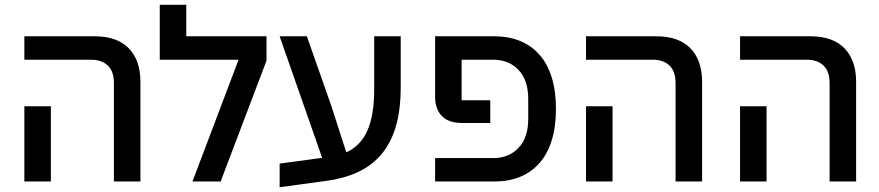

<svg xmlns="http://www.w3.org/2000/svg" viewBox="-20 -760 3682 804"><path d="M457 -411Q457 -462 431 -486Q405 -510 362 -510H82V-608H377Q470 -608 519 -558Q568 -508 568 -417V0H457ZM82 -315H193V0H82Z M979 -510H649V-740H760V-608H1096V-506L904 0H786Z M1151 -75 1329 -99 1151 -608H1265L1369 -312L1430 -122Q1491 -150 1519 -214.5Q1547 -279 1547 -385V-608H1658V-396Q1658 -298 1637 -228.5Q1616 -159 1576 -112.5Q1536 -66 1479 -39.5Q1422 -13 1349 -3L1151 24Z M1802 -98H2045Q2111 -98 2151.5 -141Q2192 -184 2192 -262V-346Q2192 -424 2151.5 -467Q2111 -510 2045 -510H1913V-340H2033V-245H1915Q1858 -245 1830 -274.5Q1802 -304 1802 -355V-608H2051Q2109 -608 2156.5 -589Q2204 -570 2238 -532Q2272 -494 2290 -437Q2308 -380 2308 -304Q2308 -228 2290 -171Q2272 -114 2238 -76Q2204 -38 2156.5 -19Q2109 0 2051 0H1802Z M2809 -411Q2809 -462 2783 -486Q2757 -510 2714 -510H2434V-608H2729Q2822 -608 2871 -558Q2920 -508 2920 -417V0H2809ZM2434 -315H2545V0H2434Z M3454 -411Q3454 -462 3428 -486Q3402 -510 3359 -510H3079V-608H3374Q3467 -608 3516 -558Q3565 -508 3565 -417V0H3454ZM3079 -315H3190V0H3079Z"/></svg>

Font: IBM Plex Sans Hebrew Medm
Style: Regular
Weight: 500
Designer: Mike Abbink, Paul van der Laan, Pieter van Rosmalen, Yanek Iontef
Foundry: Bold Monday
Version: Version 1.3